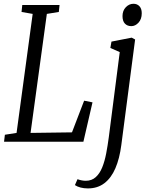

<svg xmlns="http://www.w3.org/2000/svg" viewBox="-20 -770 835 1043"><path d="M2 0 6.5 -38 70 -48 157.5 -694.5 97 -705 101 -743H303.5L299.5 -705L234.5 -694.5L146 -48L371 -51L437 -223L482.5 -214L433 0ZM639 18Q629.5 91.5 606.8 144.2Q584 197 547 225.2Q510 253.5 457.5 253.5Q436 253.5 417.8 248.8Q399.5 244 387 235.5L401 203.5Q413.5 208 424.8 210Q436 212 446 212Q478.5 212 500.2 192.2Q522 172.5 535.5 138.8Q549 105 557 62.8Q565 20.5 571 -24.5L630.5 -487L579.5 -509.5L585.5 -544L695.5 -565.5L714 -555.5ZM693.5 -628Q671.5 -628 658.5 -641.8Q645.5 -655.5 645.5 -682.5Q645.5 -712 663.5 -730.8Q681.5 -749.5 705 -749.5Q725 -749.5 737.5 -736.2Q750 -723 750 -698Q750 -666 732.5 -647Q715 -628 693.5 -628Z"/></svg>

Font: Merriweather 24pt SemiCondensed Light
Style: Italic
Weight: 300
Width: 4
Italic angle: -7.8°
Designer: Eben Sorkin
Foundry: Eben Sorkin
Version: Version 2.101